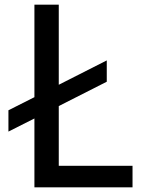

<svg xmlns="http://www.w3.org/2000/svg" viewBox="-20 -800 601 820"><path d="M16 -329 127 -385V-780H231V-438L436 -542V-451L231 -347V-92H546V0H127V-294L16 -238Z"/></svg>

Font: Cooper Hewitt
Style: Regular
Weight: 707
Designer: Village Type and Design LLC
Foundry: Cooper Hewitt Smithsonian Design Museum
Version: 1.000